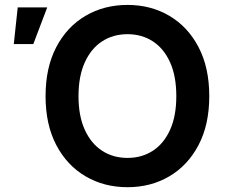

<svg xmlns="http://www.w3.org/2000/svg" viewBox="-20 -758 932 788"><path d="M503.4 10.3Q407.2 10.3 331.1 -34.4Q254.9 -79.1 210.9 -162.8Q167 -246.6 167 -363.3Q167 -480.5 210.9 -564.5Q254.9 -648.4 331.1 -693.1Q407.2 -737.8 503.4 -737.8Q599.1 -737.8 675 -693.1Q751 -648.4 794.9 -564.5Q838.9 -480.5 838.9 -363.3Q838.9 -246.6 794.9 -162.8Q751 -79.1 675 -34.4Q599.1 10.3 503.4 10.3ZM503.4 -109.9Q562 -109.9 607.2 -139.2Q652.3 -168.5 678 -225.1Q703.6 -281.7 703.6 -363.3Q703.6 -445.8 678 -502.4Q652.3 -559.1 607.2 -588.4Q562 -617.7 503.4 -617.7Q444.3 -617.7 399.2 -588.4Q354 -559.1 328.1 -502.2Q302.2 -445.3 302.2 -363.3Q302.2 -281.7 328.1 -225.1Q354 -168.5 399.2 -139.2Q444.3 -109.9 503.4 -109.9ZM36.6 -577.1 52.7 -727.5H173.8L116.7 -577.1Z"/></svg>

Font: V-Inter
Style: SemiBold-600
Weight: 600
Designer: Rasmus Andersson
Foundry: rsms
Version: Version 4.000;git-4146feb